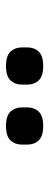

<svg xmlns="http://www.w3.org/2000/svg" viewBox="218 -992 164 640"><g transform="rotate(-90 300.0 -672.0)"><path d="M200 -610Q166 -610 152 -625Q138 -640 138 -663V-681Q138 -704 152 -719Q166 -734 200 -734Q234 -734 248 -719Q262 -704 262 -681V-663Q262 -640 248 -625Q234 -610 200 -610ZM400 -610Q366 -610 352 -625Q338 -640 338 -663V-681Q338 -704 352 -719Q366 -734 400 -734Q434 -734 448 -719Q462 -704 462 -681V-663Q462 -640 448 -625Q434 -610 400 -610Z"/></g></svg>

Font: IBM Plex Sans Hebrew Medm
Style: Regular
Weight: 500
Designer: Mike Abbink, Paul van der Laan, Pieter van Rosmalen, Yanek Iontef
Foundry: Bold Monday
Version: Version 1.3